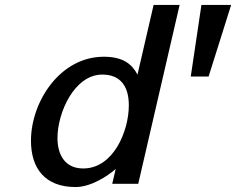

<svg xmlns="http://www.w3.org/2000/svg" viewBox="-20 -742 953 775"><path d="M913 -722H793L750 -433H822ZM105 -174C105 -61 163 13 285 13C346 13 413 -30 447 -60L433 0H538L705 -722H600L535 -441C512 -484 476 -513 399 -513C222 -513 105 -331 105 -174ZM212 -185C212 -287 280 -441 393 -441C465 -441 500 -395 500 -317C500 -213 438 -62 316 -62C241 -62 212 -119 212 -185Z"/></svg>

Font: Perun Medium Italic
Style: Regular
Weight: 500
Italic angle: -12°
Foundry: Copyright (c) Stefan Peev, Context Ltd, 2016
Version: Version 1.026